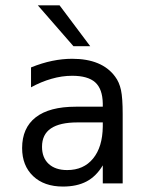

<svg xmlns="http://www.w3.org/2000/svg" viewBox="-20 -684 540 716"><path d="M293 -227.5H268.6Q203.1 -227.5 169.9 -205.1Q136.7 -182.6 136.7 -136.7Q136.7 -95.7 161.6 -72.8Q186.5 -49.8 230.5 -49.8Q292 -49.8 327.1 -92.8Q362.3 -135.7 363.3 -211.9V-227.5ZM437.5 -258.8V0H363.3V-67.4Q338.9 -26.4 302.7 -7.3Q266.6 11.7 214.8 11.7Q144.5 11.7 103.5 -27.3Q62.5 -66.4 62.5 -131.8Q62.5 -207 113.3 -246.6Q164.1 -286.1 262.7 -286.1H363.3V-297.9Q362.3 -352.5 335 -377Q307.6 -401.4 249 -401.4Q210.9 -401.4 171.9 -390.1Q132.8 -378.9 95.7 -358.4V-432.6Q136.7 -449.2 174.8 -457Q212.9 -464.8 249 -464.8Q304.7 -464.8 344.7 -448.2Q384.8 -431.6 409.2 -398.4Q424.8 -377.9 431.2 -348.1Q437.5 -318.4 437.5 -258.8ZM202.1 -664.1 316.4 -511.7H253.9L121.1 -664.1Z"/></svg>

Font: BabelStone Xiangqi
Style: Regular
Weight: 400
Designer: Andrew West
Foundry: BabelStone
Version: Version 11.000 June 09, 2018